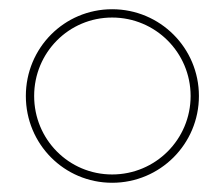

<svg xmlns="http://www.w3.org/2000/svg" viewBox="-20 -708 486 416"><path d="M223 -670C317 -670 393 -594 393 -500C393 -406 317 -330 223 -330C129 -330 54 -406 54 -500C54 -594 129 -670 223 -670ZM411 -500C411 -604 327 -688 223 -688C119 -688 36 -604 36 -500C36 -396 119 -312 223 -312C327 -312 411 -396 411 -500Z"/></svg>

Font: Rawengulk
Style: Light
Weight: 300
Version: Version 0.9